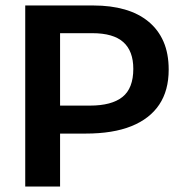

<svg xmlns="http://www.w3.org/2000/svg" viewBox="-20 -680 667 700"><path d="M156 -193V-295H308Q387 -295 426.5 -326.5Q466 -358 466 -429Q466 -494 429.5 -526.5Q393 -559 317 -559H156V-660H321Q384 -660 434.5 -645.5Q485 -631 521 -601.5Q557 -572 576 -528.5Q595 -485 595 -426Q595 -350 560.5 -298.5Q526 -247 459 -220Q392 -193 292 -193ZM72 0V-660H199V0Z"/></svg>

Font: Bricolage Grotesque 28pt SemiBold
Style: Regular
Weight: 600
Version: Version 1.001;gftools[0.9.33.dev8+g029e19f]